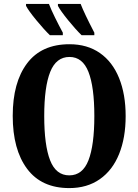

<svg xmlns="http://www.w3.org/2000/svg" viewBox="-20 -951 707 981"><path d="M45 -359Q45 -530 118.5 -627.5Q192 -725 335 -725Q426 -725 490.5 -680Q555 -635 588.5 -552Q622 -469 622 -358Q622 -247 588.5 -164Q555 -81 490 -35.5Q425 10 334 10Q192 10 118.5 -88.5Q45 -187 45 -359ZM462 -358Q462 -507 432 -583.5Q402 -660 335 -660Q267 -660 236.5 -583.5Q206 -507 206 -358Q206 -209 236 -132Q266 -55 334 -55Q402 -55 432 -132Q462 -209 462 -358ZM113 -921V-931H230Q241 -902 261.5 -860.5Q282 -819 301 -784V-771H235Q205 -800 165.5 -848Q126 -896 113 -921ZM276 -921V-931H392Q410 -884 462 -784V-771H397Q367 -800 328 -848Q289 -896 276 -921Z"/></svg>

Font: Noto Serif CondExtraBold
Style: Regular
Weight: 800
Width: 3
Designer: Monotype Design Team
Foundry: Monotype Imaging Inc.
Version: Version 1.001